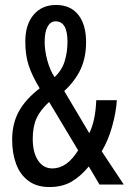

<svg xmlns="http://www.w3.org/2000/svg" viewBox="-20 -744 519 774"><path d="M206 -724Q264 -724 295.5 -684.5Q327 -645 327 -574Q327 -513 305.5 -466Q284 -419 239 -377L340 -207Q365 -258 368 -340H451Q448 -291 432 -234Q416 -177 390 -134L479 0H381L338 -73Q305 -33 268 -11.5Q231 10 179 10Q128 10 94.5 -15Q61 -40 45 -83Q29 -126 29 -181Q29 -245 55.5 -294Q82 -343 140 -388Q109 -439 95.5 -480.5Q82 -522 82 -577Q82 -645 115.5 -684.5Q149 -724 206 -724ZM204 -658Q184 -658 172 -637Q160 -616 160 -575Q160 -541 170.5 -501.5Q181 -462 200 -433Q229 -460 240.5 -496.5Q252 -533 252 -576Q252 -658 204 -658ZM178 -333Q142 -300 127 -266.5Q112 -233 112 -184Q112 -129 133.5 -97Q155 -65 191 -65Q250 -65 295 -138Z"/></svg>

Font: Noto Sans Sinhala UI ExtraCondensed
Style: Regular
Weight: 400
Width: 2
Designer: Jelle Bosma - Monotype Design Team
Foundry: Monotype Imaging Inc.
Version: Version 2.006; ttfautohint (v1.8.4.7-5d5b)